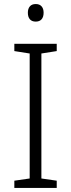

<svg xmlns="http://www.w3.org/2000/svg" viewBox="-20 -931 351 951"><path d="M261 0H51V-36L127 -47V-666L51 -678V-714H261V-678L185 -666V-47L261 -36ZM157 -911Q176 -911 186 -899.5Q196 -888 196 -868Q196 -847 186 -835.5Q176 -824 157 -824Q138 -824 128 -835.5Q118 -847 118 -868Q118 -888 128 -899.5Q138 -911 157 -911Z"/></svg>

Font: Noto Sans Cham Light
Style: Regular
Weight: 300
Version: Version 2.002